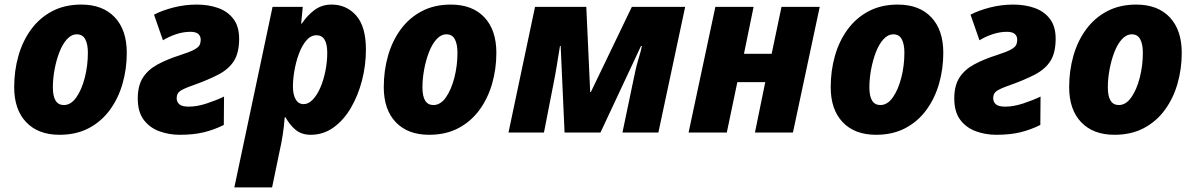

<svg xmlns="http://www.w3.org/2000/svg" viewBox="-20 -579 5220 839"><path d="M240 10Q147 10 94.5 -45Q42 -100 42 -198Q42 -270 60.5 -335Q79 -400 116 -450.5Q153 -501 208 -530Q263 -559 335 -559Q429 -559 481.5 -503.5Q534 -448 534 -348Q534 -278 515.5 -213.5Q497 -149 460 -98.5Q423 -48 368 -19Q313 10 240 10ZM259 -120Q290 -120 313.5 -153.5Q337 -187 350.5 -239.5Q364 -292 364 -349Q364 -386 352.5 -407.5Q341 -429 316 -429Q292 -429 272.5 -407.5Q253 -386 239.5 -351Q226 -316 218.5 -275.5Q211 -235 211 -197Q211 -120 259 -120Z M766 10Q718 10 676 -5.5Q634 -21 608 -55.5Q582 -90 582 -149Q582 -204 604 -239Q626 -274 668 -297Q710 -320 770 -339Q810 -352 828.5 -362Q847 -372 852 -382Q857 -392 857 -406Q857 -421 846.5 -430.5Q836 -440 812 -440Q782 -440 751 -430Q720 -420 692 -403L653 -515Q690 -534 739 -546.5Q788 -559 840 -559Q890 -559 932 -544.5Q974 -530 999.5 -497Q1025 -464 1025 -410Q1025 -349 1002.5 -313Q980 -277 934 -253Q888 -229 820 -205Q783 -192 767.5 -181.5Q752 -171 752 -150Q752 -134 763.5 -123.5Q775 -113 805 -113Q841 -113 883.5 -127Q926 -141 959 -157L958 -33Q916 -12 871 -1Q826 10 766 10Z M1004 240 1171 -549H1303L1296 -476H1299Q1322 -511 1354 -535Q1386 -559 1429 -559Q1494 -559 1536.5 -511Q1579 -463 1579 -362Q1579 -294 1562 -228Q1545 -162 1513.5 -108Q1482 -54 1437.5 -22Q1393 10 1338 10Q1298 10 1272 -11.5Q1246 -33 1228 -66H1224Q1221 -26 1215.5 10Q1210 46 1199 95L1169 240ZM1307 -124Q1328 -124 1347 -144Q1366 -164 1380 -196.5Q1394 -229 1402 -269Q1410 -309 1410 -348Q1410 -425 1363 -425Q1338 -425 1318.5 -402Q1299 -379 1286 -343.5Q1273 -308 1266.5 -270Q1260 -232 1260 -201Q1260 -166 1272 -145Q1284 -124 1307 -124Z M1855 10Q1762 10 1709.5 -45Q1657 -100 1657 -198Q1657 -270 1675.5 -335Q1694 -400 1731 -450.5Q1768 -501 1823 -530Q1878 -559 1950 -559Q2044 -559 2096.5 -503.5Q2149 -448 2149 -348Q2149 -278 2130.5 -213.5Q2112 -149 2075 -98.5Q2038 -48 1983 -19Q1928 10 1855 10ZM1874 -120Q1905 -120 1928.5 -153.5Q1952 -187 1965.5 -239.5Q1979 -292 1979 -349Q1979 -386 1967.5 -407.5Q1956 -429 1931 -429Q1907 -429 1887.5 -407.5Q1868 -386 1854.5 -351Q1841 -316 1833.5 -275.5Q1826 -235 1826 -197Q1826 -120 1874 -120Z M2202 0 2318 -549H2542L2559 -177H2562L2741 -549H2974L2857 0H2700L2746 -220Q2758 -282 2769.5 -319.5Q2781 -357 2785 -378H2781L2604 0H2447L2430 -378H2427Q2419 -329 2412.5 -289Q2406 -249 2399 -215L2357 0Z M2989 0 3106 -549H3273L3231 -344H3352L3395 -549H3562L3445 0H3279L3324 -220H3202L3156 0Z M3808 10Q3715 10 3662.5 -45Q3610 -100 3610 -198Q3610 -270 3628.5 -335Q3647 -400 3684 -450.5Q3721 -501 3776 -530Q3831 -559 3903 -559Q3997 -559 4049.5 -503.5Q4102 -448 4102 -348Q4102 -278 4083.5 -213.5Q4065 -149 4028 -98.5Q3991 -48 3936 -19Q3881 10 3808 10ZM3827 -120Q3858 -120 3881.5 -153.5Q3905 -187 3918.5 -239.5Q3932 -292 3932 -349Q3932 -386 3920.5 -407.5Q3909 -429 3884 -429Q3860 -429 3840.5 -407.5Q3821 -386 3807.5 -351Q3794 -316 3786.5 -275.5Q3779 -235 3779 -197Q3779 -120 3827 -120Z M4334 10Q4286 10 4244 -5.5Q4202 -21 4176 -55.5Q4150 -90 4150 -149Q4150 -204 4172 -239Q4194 -274 4236 -297Q4278 -320 4338 -339Q4378 -352 4396.5 -362Q4415 -372 4420 -382Q4425 -392 4425 -406Q4425 -421 4414.5 -430.5Q4404 -440 4380 -440Q4350 -440 4319 -430Q4288 -420 4260 -403L4221 -515Q4258 -534 4307 -546.5Q4356 -559 4408 -559Q4458 -559 4500 -544.5Q4542 -530 4567.5 -497Q4593 -464 4593 -410Q4593 -349 4570.5 -313Q4548 -277 4502 -253Q4456 -229 4388 -205Q4351 -192 4335.5 -181.5Q4320 -171 4320 -150Q4320 -134 4331.5 -123.5Q4343 -113 4373 -113Q4409 -113 4451.5 -127Q4494 -141 4527 -157L4526 -33Q4484 -12 4439 -1Q4394 10 4334 10Z M4850 10Q4757 10 4704.5 -45Q4652 -100 4652 -198Q4652 -270 4670.5 -335Q4689 -400 4726 -450.5Q4763 -501 4818 -530Q4873 -559 4945 -559Q5039 -559 5091.5 -503.5Q5144 -448 5144 -348Q5144 -278 5125.5 -213.5Q5107 -149 5070 -98.5Q5033 -48 4978 -19Q4923 10 4850 10ZM4869 -120Q4900 -120 4923.5 -153.5Q4947 -187 4960.5 -239.5Q4974 -292 4974 -349Q4974 -386 4962.5 -407.5Q4951 -429 4926 -429Q4902 -429 4882.5 -407.5Q4863 -386 4849.5 -351Q4836 -316 4828.5 -275.5Q4821 -235 4821 -197Q4821 -120 4869 -120Z"/></svg>

Font: Noto Sans Disp ExtBd
Style: Italic
Weight: 800
Italic angle: -12°
Designer: Monotype Design Team
Foundry: Monotype Imaging Inc.
Version: Version 2.000;GOOG;noto-source:20170915:90ef993387c0